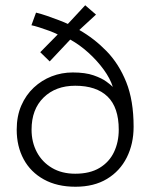

<svg xmlns="http://www.w3.org/2000/svg" viewBox="-20 -698 580 730"><path d="M43.5 -205Q43.5 -256.5 61 -296.8Q78.5 -337 108.5 -365Q138.5 -393 176.5 -407.8Q214.5 -422.5 256.5 -422.5Q304.5 -422.5 336 -411.5Q367.5 -400.5 385.2 -387.2Q403 -374 409 -367.5Q399 -399.5 374.2 -433.5Q349.5 -467.5 316 -497.8Q282.5 -528 247 -547.5L169 -464.5L133 -499.5L199.5 -567Q187 -573.5 167.5 -580.8Q148 -588 129 -594Q110 -600 99.5 -602L117 -650Q136 -645.5 159.2 -637.5Q182.5 -629.5 204 -621.2Q225.5 -613 238 -607L304 -678L345 -642.5L281.5 -584Q338.5 -551.5 385.2 -503.5Q432 -455.5 460 -385.8Q488 -316 488 -216Q488 -151 462 -99.2Q436 -47.5 386.8 -17.8Q337.5 12 267 12Q197 12 146.8 -15.8Q96.5 -43.5 70 -92.5Q43.5 -141.5 43.5 -205ZM100 -205Q100 -157.5 120.2 -119.5Q140.5 -81.5 177.8 -59.5Q215 -37.5 266 -37.5Q322 -37.5 358.8 -59.8Q395.5 -82 413.5 -120Q431.5 -158 431.5 -205Q431.5 -289.5 389 -330.8Q346.5 -372 266 -372Q191.5 -372 145.8 -327.2Q100 -282.5 100 -205Z"/></svg>

Font: League Spartan Thin Light
Style: Regular
Weight: 300
Version: Version 2.002